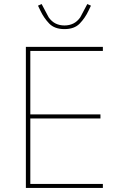

<svg xmlns="http://www.w3.org/2000/svg" viewBox="-20 -930 601 950"><path d="M489 0H108V-698H489V-678H130V-364H477V-344H130V-20H489ZM299 -786Q250 -786 223.5 -813.5Q197 -841 180 -877L168 -902L186 -910L221 -844Q236 -823 255.5 -813.5Q275 -804 299 -804Q323 -804 342.5 -813.5Q362 -823 377 -844L412 -910L430 -902L418 -877Q401 -841 374.5 -813.5Q348 -786 299 -786Z"/></svg>

Font: IBM Plex Sans Thin
Style: Regular
Weight: 250
Designer: Mike Abbink, Paul van der Laan, Pieter van Rosmalen
Foundry: Bold Monday
Version: Version 3.201